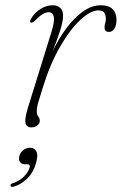

<svg xmlns="http://www.w3.org/2000/svg" viewBox="-20 -477 464 731"><path d="M97.5 -391Q91.5 -393.5 98 -405.5Q112 -429.5 134.8 -443.2Q157.5 -457 180.5 -457Q198 -457 209 -447.2Q220 -437.5 220 -417.5Q220 -392.5 207.2 -355.2Q194.5 -318 180.5 -281.5Q203.5 -330.5 233.2 -370.2Q263 -410 296.2 -433.5Q329.5 -457 364 -457Q394.5 -457 409 -442Q423.5 -427 423.5 -402Q423.5 -380.5 415.5 -368Q407.5 -355.5 395.5 -355.5Q378 -355.5 378 -372.5Q378 -380.5 380.5 -388.2Q383 -396 383 -406Q383 -420 376.8 -428.8Q370.5 -437.5 354.5 -437.5Q325.5 -437.5 286.2 -401.5Q247 -365.5 208.8 -299.2Q170.5 -233 142.5 -142Q131.5 -107.5 125.8 -87.8Q120 -68 120 -53Q120 -40 125.8 -33.2Q131.5 -26.5 131.5 -16.5Q131.5 -7 122 0.5Q112.5 8 99.5 8Q81 8 77.2 -8.5Q73.5 -25 86.5 -67.5L175 -352.5Q188.5 -395.5 184.8 -413Q181 -430.5 165 -430.5Q155.5 -430.5 143.5 -423.8Q131.5 -417 115 -400Q103.5 -388.5 97.5 -391ZM76.5 148.5Q62 148.5 56 139.5Q50 130.5 53.5 118Q57 103.5 68.8 94.5Q80.5 85.5 94.5 85.5Q110.5 85.5 118.2 98.8Q126 112 117.5 142.5Q108.5 177.5 85.2 201.2Q62 225 32 233.5Q21.5 236.5 20 230Q19 223 29 220.5Q53.5 212.5 70.8 195.5Q88 178.5 93 160Q96 148.5 85 148.5Z"/></svg>

Font: Fraunces 9pt S000 Thin
Style: Italic
Weight: 100
Italic angle: -16°
Version: Version 1.000; ttfautohint (v1.8.3)